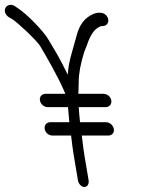

<svg xmlns="http://www.w3.org/2000/svg" viewBox="-101 -711 608 791"><path d="M246.7 59.5C258.7 59.5 266.6 47 264.1 32L259.1 2C249.4 -56.4 245.6 -69.9 236 -152.5H345.1C359.5 -152.5 370.7 -163.7 368.1 -179.5C365.6 -194.4 351.5 -207.5 335.9 -207.5H228.7C226.1 -229.6 225 -247.3 223.5 -269.5H334.6C350.2 -269.5 359.9 -282.6 357.5 -297.5C354.8 -313.3 339.9 -324.5 325.5 -324.5H221.6C222.2 -339.2 223.4 -351.9 223.3 -375.5C223.3 -407.2 230.9 -448.8 246.7 -499.1C251.8 -510.9 257.2 -524.8 262.6 -540.1C274.2 -570.8 289 -589.9 305.4 -598.8C310.3 -601.5 313.6 -602.9 315.5 -603.5H322C337 -603.5 347.4 -616 344.9 -631C342.4 -646 327.9 -658.5 312.8 -658.5H305.8C295.2 -658.5 284.7 -654.6 273 -648.2C245 -632.9 225.3 -605.5 215.5 -567.4C211.5 -551.9 204.3 -526.3 194 -490.7C184.6 -458.3 179.5 -430.5 178.4 -403.1C171.8 -416 164 -431.2 155.9 -447.3C137.1 -484.9 116.8 -516.3 97.3 -549.8C77.4 -584 7.9 -654.7 -25.6 -676L-40.6 -686.3L-41.2 -686.6C-58.4 -696.2 -74.1 -689 -79.2 -677.1C-83.9 -666.4 -80.1 -650.6 -65.7 -641L-65.3 -640.7L-49.8 -631.7C-24.2 -614.4 45.7 -548.8 63.7 -522.6C92.3 -474.4 138.2 -394.7 162.8 -337.1C164.8 -332.3 166.2 -329.1 168.2 -324.5H86.5C72.1 -324.5 60.9 -313.3 63.5 -297.5C66 -282.6 80.1 -269.5 95.7 -269.5H179.1C181 -244.2 182.8 -224.5 184.7 -207.5H106C90.4 -207.5 80.7 -194.4 83.2 -179.5C85.8 -163.7 100.7 -152.5 115.2 -152.5H191.9C200.3 -78.8 206 -53 215.1 2L220.1 32C222.6 47 234.7 59.5 246.7 59.5Z"/></svg>

Font: MewTooHand
Style: BdCondLta
Weight: 400
Designer: Mew Too, Robert Jablonski
Version: Version 0.77